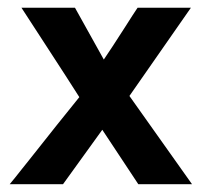

<svg xmlns="http://www.w3.org/2000/svg" viewBox="-20 -474 519 494"><path d="M471.2 -454.1 313 -227.1 474.1 0H335.9L243.2 -140.1L142.1 0H4.9Q16.1 -13.2 37.1 -40L53.2 -60.1Q135.3 -164.1 184.1 -224.1Q158.2 -265.1 95.2 -361.8Q53.2 -425.8 35.2 -454.1H172.9L247.1 -320.8Q266.1 -348.6 300.8 -402.8Q323.7 -439 334 -454.1Z"/></svg>

Font: Tajawal
Style: Bold
Weight: 700
Designer: Boutros Fonts
Foundry: Created by Boutros International 2017
Version: Version 1.700